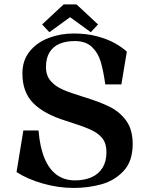

<svg xmlns="http://www.w3.org/2000/svg" viewBox="-20 -868 697 900"><path d="M57.5 -61.5 89.5 -256.5H160.5Q167 -178.5 188.5 -126.5Q210 -74.5 246 -48.5Q282 -22.5 331 -22.5Q376 -22.5 409.2 -37.2Q442.5 -52 460.8 -81.8Q479 -111.5 479 -154.5Q479 -195 460 -219.5Q441 -244 403 -261Q365 -278 289.5 -301.5Q187 -333 136 -384.5Q85 -436 85 -523.5Q85 -585 119.2 -627.2Q153.5 -669.5 208.5 -690.2Q263.5 -711 325 -711Q387 -711 436.5 -697.5Q486 -684 519.2 -665Q552.5 -646 574.5 -626L549 -472.5H473.5Q464.5 -536.5 452.2 -578.2Q440 -620 411 -647.8Q382 -675.5 330.5 -675.5Q289.5 -675.5 259.2 -662.8Q229 -650 212.2 -622.8Q195.5 -595.5 195.5 -553.5Q195.5 -513.5 218 -488Q240.5 -462.5 275.5 -447.5Q310.5 -432.5 371 -414Q446.5 -391 494 -367.5Q541.5 -344 571.8 -302Q602 -260 602 -193Q602 -112 559 -66.2Q516 -20.5 454.2 -3.8Q392.5 13 325.5 13Q253 13 180.5 -7.8Q108 -28.5 57.5 -61.5ZM439.5 -753.5 405.5 -717 308.5 -787.5 211.5 -717 177.5 -753.5 278.5 -847.5H338.5Z"/></svg>

Font: Didactic
Style: Regular
Weight: 400
Designer: Tyler Finck
Foundry: Etcetera Type Co
Version: Version 3.007;FEAKit 1.0